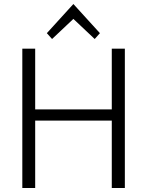

<svg xmlns="http://www.w3.org/2000/svg" viewBox="-20 -935 731 955"><path d="M91 0V-693H155V-391H536V-693H601V0H536V-335H155V0ZM239 -741 213 -770 345 -915 477 -770 451 -741 345 -841Z"/></svg>

Font: Ubuntu Sans Light
Style: Regular
Weight: 300
Designer: Dalton Maag Ltd
Foundry: Dalton Maag Ltd
Version: Version 1.006; ttfautohint (v1.8.4.7-5d5b)